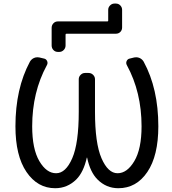

<svg xmlns="http://www.w3.org/2000/svg" viewBox="-20 -1084 944 1051"><path d="M567.4 -966.8Q572.3 -966.8 572.3 -970.7V-1030.3Q572.3 -1043.9 582.5 -1054.2Q592.8 -1064.5 606.4 -1064.5H614.3Q628.9 -1064.5 638.7 -1054.2Q648.4 -1043.9 648.4 -1030.3V-933.6Q648.4 -918.9 638.7 -909.2Q628.9 -899.4 614.3 -899.4H343.8Q338.9 -899.4 338.9 -894.5V-835Q338.9 -820.3 328.6 -810.1Q318.4 -799.8 304.7 -799.8H296.9Q282.2 -799.8 272.5 -810.1Q262.7 -820.3 262.7 -835V-931.6Q262.7 -946.3 272.5 -956.5Q282.2 -966.8 296.9 -966.8ZM457 -220.7Q457 -221.7 456.1 -221.7Q455.1 -221.7 455.1 -220.7Q437.5 -141.6 397.5 -101.6Q348.6 -53.7 282.2 -53.7Q185.5 -53.7 125 -142.6Q64.5 -231.4 64.5 -392.6Q64.5 -598.6 143.6 -746.1Q151.4 -759.8 166 -766.6Q174.8 -770.5 184.6 -770.5Q190.4 -770.5 195.3 -769.5L219.7 -763.7Q232.4 -761.7 237.8 -750Q243.2 -738.3 236.3 -726.6Q156.2 -579.1 156.2 -392.6Q156.2 -268.6 195.3 -202.1Q234.4 -135.7 287.1 -135.7Q339.8 -135.7 375.5 -217.8Q411.1 -299.8 411.1 -472.7V-650.4Q411.1 -664.1 421.4 -674.3Q431.6 -684.6 445.3 -684.6H464.8Q479.5 -684.6 489.7 -674.3Q500 -664.1 500 -650.4V-472.7Q500 -299.8 535.6 -217.8Q571.3 -135.7 623.5 -135.7Q675.8 -135.7 715.3 -202.1Q754.9 -268.6 754.9 -392.6Q754.9 -579.1 674.8 -726.6Q668 -738.3 673.3 -750Q678.7 -761.7 691.4 -763.7L714.8 -769.5Q720.7 -770.5 725.6 -770.5Q735.4 -770.5 744.1 -766.6Q758.8 -759.8 766.6 -746.1Q846.7 -598.6 846.7 -392.6Q846.7 -231.4 786.6 -142.6Q726.6 -53.7 627.9 -53.7Q561.5 -53.7 513.7 -101.6Q473.6 -141.6 457 -220.7Z"/></svg>

Font: Gen Jyuu GothicL Regular
Style: Regular
Weight: 400
Designer: [Source Han Sans]
Ryoko NISHIZUKA  (kana & ideographs); Paul D. Hunt (Latin, Greek & Cyrillic); Wenlong ZHANG  (bopomofo
Version: Version 1.002.20150607